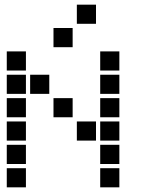

<svg xmlns="http://www.w3.org/2000/svg" viewBox="-20 -811 640 822"><path d="M310 -791Q309 -791 309 -791Q309 -791 309 -790V-710Q309 -709 309 -709Q309 -709 310 -709H390Q391 -709 391 -709Q391 -709 391 -710V-790Q391 -791 391 -791Q391 -791 390 -791ZM210 -691Q209 -691 209 -691Q209 -691 209 -690V-610Q209 -609 209 -609Q209 -609 210 -609H290Q291 -609 291 -609Q291 -609 291 -610V-690Q291 -691 291 -691Q291 -691 290 -691ZM10 -591Q9 -591 9 -591Q9 -591 9 -590V-510Q9 -509 9 -509Q9 -509 10 -509H90Q91 -509 91 -509Q91 -509 91 -510V-590Q91 -591 91 -591Q91 -591 90 -591ZM410 -591Q409 -591 409 -591Q409 -591 409 -590V-510Q409 -509 409 -509Q409 -509 410 -509H490Q491 -509 491 -509Q491 -509 491 -510V-590Q491 -591 491 -591Q491 -591 490 -591ZM10 -491Q9 -491 9 -491Q9 -491 9 -490V-410Q9 -409 9 -409Q9 -409 10 -409H90Q91 -409 91 -409Q91 -409 91 -410V-490Q91 -491 91 -491Q91 -491 90 -491ZM110 -491Q109 -491 109 -491Q109 -491 109 -490V-410Q109 -409 109 -409Q109 -409 110 -409H190Q191 -409 191 -409Q191 -409 191 -410V-490Q191 -491 191 -491Q191 -491 190 -491ZM410 -491Q409 -491 409 -491Q409 -491 409 -490V-410Q409 -409 409 -409Q409 -409 410 -409H490Q491 -409 491 -409Q491 -409 491 -410V-490Q491 -491 491 -491Q491 -491 490 -491ZM10 -391Q9 -391 9 -391Q9 -391 9 -390V-310Q9 -309 9 -309Q9 -309 10 -309H90Q91 -309 91 -309Q91 -309 91 -310V-390Q91 -391 91 -391Q91 -391 90 -391ZM210 -391Q209 -391 209 -391Q209 -391 209 -390V-310Q209 -309 209 -309Q209 -309 210 -309H290Q291 -309 291 -309Q291 -309 291 -310V-390Q291 -391 291 -391Q291 -391 290 -391ZM410 -391Q409 -391 409 -391Q409 -391 409 -390V-310Q409 -309 409 -309Q409 -309 410 -309H490Q491 -309 491 -309Q491 -309 491 -310V-390Q491 -391 491 -391Q491 -391 490 -391ZM10 -291Q9 -291 9 -291Q9 -291 9 -290V-210Q9 -209 9 -209Q9 -209 10 -209H90Q91 -209 91 -209Q91 -209 91 -210V-290Q91 -291 91 -291Q91 -291 90 -291ZM310 -291Q309 -291 309 -291Q309 -291 309 -290V-210Q309 -209 309 -209Q309 -209 310 -209H390Q391 -209 391 -209Q391 -209 391 -210V-290Q391 -291 391 -291Q391 -291 390 -291ZM410 -291Q409 -291 409 -291Q409 -291 409 -290V-210Q409 -209 409 -209Q409 -209 410 -209H490Q491 -209 491 -209Q491 -209 491 -210V-290Q491 -291 491 -291Q491 -291 490 -291ZM10 -191Q9 -191 9 -191Q9 -191 9 -190V-110Q9 -109 9 -109Q9 -109 10 -109H90Q91 -109 91 -109Q91 -109 91 -110V-190Q91 -191 91 -191Q91 -191 90 -191ZM410 -191Q409 -191 409 -191Q409 -191 409 -190V-110Q409 -109 409 -109Q409 -109 410 -109H490Q491 -109 491 -109Q491 -109 491 -110V-190Q491 -191 491 -191Q491 -191 490 -191ZM10 -91Q9 -91 9 -91Q9 -91 9 -90V-10Q9 -9 9 -9Q9 -9 10 -9H90Q91 -9 91 -9Q91 -9 91 -10V-90Q91 -91 91 -91Q91 -91 90 -91ZM410 -91Q409 -91 409 -91Q409 -91 409 -90V-10Q409 -9 409 -9Q409 -9 410 -9H490Q491 -9 491 -9Q491 -9 491 -10V-90Q491 -91 491 -91Q491 -91 490 -91Z"/></svg>

Font: Doto ExtraBold
Style: Regular
Weight: 800
Monospace: yes
Version: Version 1.000